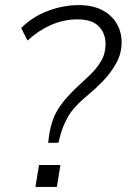

<svg xmlns="http://www.w3.org/2000/svg" viewBox="-20 -733 497 753"><path d="M169 -173 172 -198Q177 -234 188 -264.5Q199 -295 222.5 -326.5Q246 -358 290 -399Q310 -417 334.5 -440.5Q359 -464 376.5 -493.5Q394 -523 394 -561Q394 -602 367.5 -629.5Q341 -657 284 -657Q230 -657 180 -635Q130 -613 88 -574L63 -623Q108 -668 168.5 -690.5Q229 -713 289 -713Q344 -713 381.5 -693Q419 -673 438 -640Q457 -607 457 -567Q457 -524 436.5 -486.5Q416 -449 386.5 -418Q357 -387 328 -363Q268 -314 246 -274Q224 -234 215 -196L209 -173ZM119 0 133 -86H217L203 0Z"/></svg>

Font: Nunito Sans Light
Style: Italic
Weight: 300
Italic angle: -9°
Designer: Vernon Adams
Foundry: Vernon Adams
Version: Version 3.006; ttfautohint (v1.8.3)